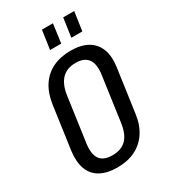

<svg xmlns="http://www.w3.org/2000/svg" viewBox="-217 -995 968 1103"><g transform="rotate(-30 266.5 -443.5)"><path d="M228 8Q160 8 115.5 -17Q71 -42 53.5 -90.5Q36 -139 45 -208L85 -492Q95 -562 126.5 -610Q158 -658 209 -683Q260 -708 328 -708Q396 -708 440 -683Q484 -658 502.5 -610Q521 -562 511 -492L471 -208Q462 -139 430 -90.5Q398 -42 347 -17Q296 8 228 8ZM238 -67Q297 -67 330 -100Q363 -133 373 -204L414 -496Q424 -565 400 -599Q376 -633 318 -633Q260 -633 226.5 -598.5Q193 -564 183 -496L142 -204Q132 -134 155.5 -100.5Q179 -67 238 -67ZM320 -895 303 -770H229L247 -895ZM461 -895 443 -770H370L388 -895Z"/></g></svg>

Font: Pathway Extreme Condensed Medium
Style: Italic
Weight: 500
Width: 3
Italic angle: -8°
Version: Version 1.001;gftools[0.9.26]